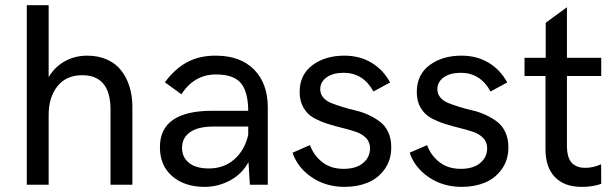

<svg xmlns="http://www.w3.org/2000/svg" viewBox="-20 -710 2369 738"><path d="M83 0V-689.9H167V-413.6Q191.4 -454.1 230.2 -475.1Q269 -496.1 314.9 -496.1Q357.9 -496.1 391.6 -481Q425.3 -465.8 446 -439Q466.8 -412.1 477.5 -377.9Q488.3 -343.8 488.8 -303.7V0H404.8V-288.6Q404.8 -420.9 295.9 -420.9Q234.9 -420.9 200.9 -378.7Q167 -336.4 167 -268.1V0Z M809.1 -496.1Q903.8 -496.1 956.5 -442.6Q1009.3 -389.2 1009.3 -297.4V0H940.4L935.1 -86.9Q910.2 -41 864.3 -16.4Q818.4 8.3 766.1 8.3Q689.9 8.3 642.3 -32.5Q594.7 -73.2 594.7 -144.5Q594.7 -284.2 795.9 -284.2H934.1Q933.6 -357.4 905.8 -390.6Q877.9 -423.8 810.1 -423.8Q726.6 -423.8 677.2 -347.7L613.8 -393.6Q650.9 -444.3 697.8 -470.2Q744.6 -496.1 809.1 -496.1ZM782.2 -62.5Q841.8 -62.5 881.6 -98.4Q921.4 -134.3 934.1 -191.9V-223.6H800.8Q740.7 -223.6 710.2 -201.7Q679.7 -179.7 679.7 -141.6Q679.7 -105.5 706.5 -84Q733.4 -62.5 782.2 -62.5Z M1304.7 8.3Q1232.4 8.3 1178 -28.8Q1123.5 -65.9 1104.5 -123L1171.4 -152.3Q1185.5 -113.3 1218.3 -87.2Q1251 -61 1300.8 -61Q1349.1 -61 1375.7 -83.5Q1402.3 -106 1402.3 -140.1Q1402.3 -163.6 1387.5 -179.2Q1372.6 -194.8 1348.6 -203.1Q1324.7 -211.4 1295.9 -218.3Q1267.1 -225.1 1238.3 -234.4Q1209.5 -243.7 1185.5 -257.1Q1161.6 -270.5 1146.7 -295.7Q1131.8 -320.8 1131.8 -356.4Q1131.8 -422.9 1180.9 -459.5Q1230 -496.1 1303.7 -496.1Q1362.3 -496.1 1407.5 -469.2Q1452.6 -442.4 1479.5 -393.1L1415.5 -358.4Q1376 -430.2 1300.8 -430.2Q1259.8 -430.2 1235.4 -412.6Q1210.9 -395 1210.9 -367.2Q1210.9 -348.6 1222.7 -335Q1234.4 -321.3 1253.7 -313.7Q1272.9 -306.2 1297.4 -298.6Q1321.8 -291 1347.4 -285.2Q1373 -279.3 1397.5 -267.8Q1421.9 -256.3 1441.2 -241.7Q1460.4 -227.1 1472.2 -202.1Q1483.9 -177.2 1483.9 -144Q1483.9 -94.7 1458.3 -59.3Q1432.6 -23.9 1393.1 -7.8Q1353.5 8.3 1304.7 8.3Z M1754.9 8.3Q1682.6 8.3 1628.2 -28.8Q1573.7 -65.9 1554.7 -123L1621.6 -152.3Q1635.7 -113.3 1668.5 -87.2Q1701.2 -61 1751 -61Q1799.3 -61 1825.9 -83.5Q1852.5 -106 1852.5 -140.1Q1852.5 -163.6 1837.6 -179.2Q1822.8 -194.8 1798.8 -203.1Q1774.9 -211.4 1746.1 -218.3Q1717.3 -225.1 1688.5 -234.4Q1659.7 -243.7 1635.7 -257.1Q1611.8 -270.5 1596.9 -295.7Q1582 -320.8 1582 -356.4Q1582 -422.9 1631.1 -459.5Q1680.2 -496.1 1753.9 -496.1Q1812.5 -496.1 1857.7 -469.2Q1902.8 -442.4 1929.7 -393.1L1865.7 -358.4Q1826.2 -430.2 1751 -430.2Q1710 -430.2 1685.5 -412.6Q1661.1 -395 1661.1 -367.2Q1661.1 -348.6 1672.9 -335Q1684.6 -321.3 1703.9 -313.7Q1723.1 -306.2 1747.6 -298.6Q1772 -291 1797.6 -285.2Q1823.2 -279.3 1847.7 -267.8Q1872.1 -256.3 1891.4 -241.7Q1910.6 -227.1 1922.4 -202.1Q1934.1 -177.2 1934.1 -144Q1934.1 -94.7 1908.4 -59.3Q1882.8 -23.9 1843.3 -7.8Q1803.7 8.3 1754.9 8.3Z M2215.8 8.3Q2148.9 8.3 2112.8 -29.5Q2076.7 -67.4 2076.7 -136.2V-418H1996.1V-487.8H2077.6V-622.6L2159.2 -682.1V-487.8H2291V-418H2159.2V-149.9Q2159.2 -105 2177 -85Q2194.8 -64.9 2230 -64.9Q2260.3 -64.9 2290.5 -78.6L2291 -3.4Q2259.8 8.3 2215.8 8.3Z"/></svg>

Font: HK Grotesk Medium Legacy
Style: Regular
Weight: 500
Designer: Alfredo Marco Pradil
Foundry: Hanken Design Co.
Version: Version 2.022;PS 002.022;hotconv 1.0.88;makeotf.lib2.5.64775